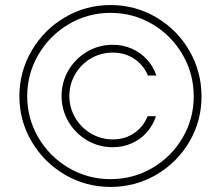

<svg xmlns="http://www.w3.org/2000/svg" viewBox="-20 -738 886 769"><path d="M431.6 -558.6Q472.7 -558.6 508.1 -543Q543.5 -527.3 568.8 -499.5Q594.2 -471.7 606.4 -435.5H572.3Q555.2 -477.5 517.8 -502.4Q480.5 -527.3 431.6 -527.3Q384.3 -527.3 344.5 -504.2Q304.7 -481 281.2 -440.9Q257.8 -400.9 257.8 -353.5Q257.8 -306.6 281.2 -266.6Q304.7 -226.6 344.7 -203.1Q384.8 -179.7 431.6 -179.7Q480.5 -179.7 517.3 -204.8Q554.2 -230 571.3 -272.5H604.5Q592.8 -235.8 567.9 -207.8Q543 -179.7 507.8 -164.1Q472.7 -148.4 431.6 -148.4Q376 -148.4 328.9 -176Q281.7 -203.6 254.2 -250.7Q226.6 -297.9 226.6 -353.5Q226.6 -409.2 254.2 -456.3Q281.7 -503.4 328.9 -531Q376 -558.6 431.6 -558.6ZM57.6 -353.5Q58.1 -452.6 107.4 -536.1Q156.7 -619.6 240.2 -668.7Q323.7 -717.8 422.9 -717.8Q522 -717.8 605.5 -668.7Q689 -619.6 737.8 -536.1Q786.6 -452.6 787.1 -353.5Q787.6 -254.4 738.8 -170.9Q689.9 -87.4 606.2 -38.3Q522.5 10.7 422.9 10.7Q323.7 10.7 240 -38.3Q156.2 -87.4 106.9 -170.9Q57.6 -254.4 57.6 -353.5ZM755.9 -353.5Q755.4 -444.3 710.4 -520.8Q665.5 -597.2 589.4 -641.8Q513.2 -686.5 422.9 -686.5Q332.5 -686.5 256.1 -641.6Q179.7 -596.7 134.5 -520.3Q89.4 -443.8 88.9 -353.5Q88.9 -263.2 133.8 -186.8Q178.7 -110.4 255.4 -65.4Q332 -20.5 422.9 -20.5Q513.7 -20.5 590.3 -65.4Q667 -110.4 711.7 -186.8Q756.3 -263.2 755.9 -353.5Z"/></svg>

Font: Pretendard Std Thin
Style: Regular
Weight: 100
Designer: Base glyphs from Inter by Rasmus Andersson; Hangeul glyphs from Noto Sans CJK(Source Han Sans) by Jang Soo-young and Kan
Foundry: Kil Hyung-jin
Version: Version 1.309